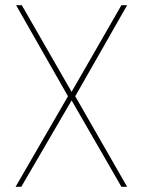

<svg xmlns="http://www.w3.org/2000/svg" viewBox="-20 -720 551 740"><path d="M40 0 242 -349 42 -700H64L256 -366L448 -700H470L270 -349L470 0H448L256 -333L62 0Z"/></svg>

Font: DM Sans 17pt Thin
Style: Regular
Weight: 250
Version: Version 4.004;gftools[0.9.30]